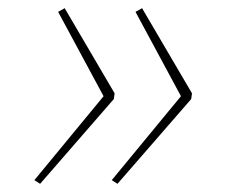

<svg xmlns="http://www.w3.org/2000/svg" viewBox="-20 -523 573 469"><path d="M138 -503 260 -295 258 -281 78 -74 64 -83 233 -288 122 -494ZM327 -503 449 -295 447 -281 267 -74 253 -83 422 -288 311 -494Z"/></svg>

Font: Fira Sans Thin
Style: Italic
Weight: 250
Italic angle: -8°
Designer: Carrois Corporate & Edenspiekermann AG
Foundry: Carrois Corporate GbR & Edenspiekermann AG
Version: Version 4.203